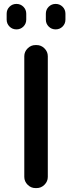

<svg xmlns="http://www.w3.org/2000/svg" viewBox="-20 -960 368 980"><path d="M214 -860V-890Q214 -911 228.5 -925.5Q243 -940 264 -940Q285 -940 299.5 -925.5Q314 -911 314 -890V-860Q314 -839 299.5 -824.5Q285 -810 264 -810Q243 -810 228.5 -824.5Q214 -839 214 -860ZM14 -860V-890Q14 -911 28.5 -925.5Q43 -940 64 -940Q85 -940 99.5 -925.5Q114 -911 114 -890V-860Q114 -839 99.5 -824.5Q85 -810 64 -810Q43 -810 28.5 -824.5Q14 -839 14 -860ZM104 -57V-673Q104 -696 121 -713Q138 -730 161 -730H167Q190 -730 207 -713Q224 -696 224 -673V-57Q224 -34 207 -17Q190 0 167 0H161Q138 0 121 -17Q104 -34 104 -57Z"/></svg>

Font: Rounded Mplus 1c Medium
Style: Regular
Weight: 500
Version: Version 1.059.20150529